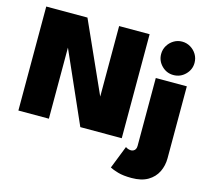

<svg xmlns="http://www.w3.org/2000/svg" viewBox="-122 -812 1287 1177"><g transform="rotate(15 522.0 -224.0)"><path d="M211 -484 225.5 -481.5V0H32V-660H293.5L509 -180L494.5 -177V-660H688V0H425ZM808.5 220Q755.5 220 721.8 210.2Q688 200.5 670 190.5L727 45.5Q736 52 745 54.5Q754 57 762 57Q769.5 57 777 53.2Q784.5 49.5 789.2 41.5Q794 33.5 794 20V-410.5H991V45.5Q991 93 971.5 132.8Q952 172.5 911.8 196.2Q871.5 220 808.5 220ZM893 -456Q849.5 -456 818.5 -487.2Q787.5 -518.5 787.5 -561.5Q787.5 -590.5 801.8 -614.5Q816 -638.5 840 -653.2Q864 -668 893 -668Q922 -668 946.2 -653.5Q970.5 -639 985 -615Q999.5 -591 999.5 -561.5Q999.5 -518.5 968.2 -487.2Q937 -456 893 -456Z"/></g></svg>

Font: League Spartan Thin Black
Style: Regular
Weight: 900
Version: Version 2.002